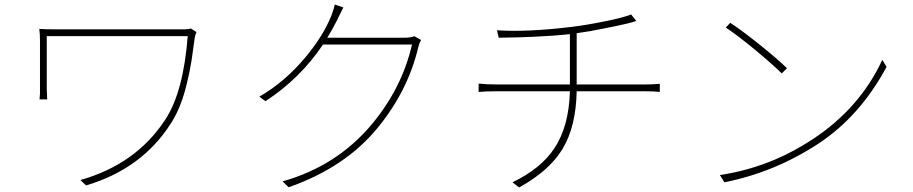

<svg xmlns="http://www.w3.org/2000/svg" viewBox="-20 -806 4040 850"><path d="M850 -664Q848 -661 845 -651Q843 -643 842 -638L835 -588L828 -538Q819 -483 808 -440Q783 -332 738 -262Q610 -59 361 15L336 -9Q583 -79 712 -277Q792 -399 811 -646H187V-412Q187 -402 189 -366H155Q156 -378 157 -392V-628Q157 -653 154 -678Q176 -676 245 -676H794Q802 -676 810 -677Q820 -678 825 -680Z M1844 -629Q1841 -623 1836 -611L1833 -601Q1832 -597 1831 -594Q1785 -402 1651 -239Q1507 -64 1258 23L1231 -3Q1472 -71 1627 -257Q1760 -417 1804 -609H1410Q1309 -458 1155 -358L1128 -378Q1244 -445 1336 -557Q1410 -647 1445 -732Q1449 -741 1454 -757Q1460 -774 1462 -786L1500 -773Q1495 -763 1486 -745L1479 -731L1473 -718Q1449 -671 1429 -639H1770Q1800 -639 1814 -646Z M2833 -432Q2871 -432 2901 -435V-399Q2876 -402 2834 -402H2533Q2530 -245 2470 -146Q2411 -49 2278 24L2249 1Q2374 -59 2434 -149Q2499 -247 2503 -402H2184Q2132 -402 2099 -399V-436Q2133 -432 2182 -432H2503V-655Q2432 -647 2339 -643Q2272 -640 2188 -639L2180 -672Q2313 -663 2511 -687Q2576 -695 2655 -711Q2740 -728 2774 -742L2797 -713L2789 -711L2781 -708Q2769 -705 2762 -703Q2712 -691 2659 -681Q2587 -666 2533 -659V-432Z M3346 -606Q3423 -544 3464 -504L3441 -481Q3398 -523 3327 -582Q3245 -650 3193 -684L3213 -705Q3265 -671 3346 -606ZM3412 -100Q3497 -136 3583 -193Q3788 -330 3886 -541L3905 -510Q3787 -291 3603 -170Q3409 -43 3187 1L3167 -31Q3297 -51 3412 -100Z"/></svg>

Font: Noto Sans CJK TC Thin
Style: Regular
Weight: 250
Designer: Ryoko NISHIZUKA ???? (kana & ideographs); Paul D. Hunt (Latin, Greek & Cyrillic); Wenlong ZHANG ??? (bopomofo); Sandoll 
Foundry: Adobe Systems Incorporated
Version: Version 1.004 January 19, 2016